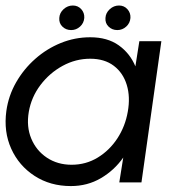

<svg xmlns="http://www.w3.org/2000/svg" viewBox="-27 -646 652 680"><path d="M466.5 -500H544.5L474 0H395.5L409.5 -88Q377.5 -42.5 330 -14.8Q282.5 13 224 13Q151 13 95.5 -23Q40 -59 12.8 -119.2Q-14.5 -179.5 -4.5 -253Q3 -307 30 -354.2Q57 -401.5 97.8 -437.5Q138.5 -473.5 188.5 -493.8Q238.5 -514 292.5 -514Q353.5 -514 393.5 -485.5Q433.5 -457 452.5 -411ZM226.5 -62.5Q277.5 -62.5 319.2 -88Q361 -113.5 388.8 -156Q416.5 -198.5 425.5 -250Q435 -302.5 422 -345.2Q409 -388 376 -413Q343 -438 292.5 -438Q241 -438 194.8 -412.8Q148.5 -387.5 116.2 -344.8Q84 -302 75 -250Q66 -197.5 83.8 -155Q101.5 -112.5 139.2 -87.5Q177 -62.5 226.5 -62.5ZM225 -539.5Q206.5 -539.5 194 -551.8Q181.5 -564 183 -582.5Q184 -600.5 198.2 -613.5Q212.5 -626.5 231 -626.5Q249 -626.5 260.8 -613.5Q272.5 -600.5 271.5 -582.5Q270 -564 256.5 -551.8Q243 -539.5 225 -539.5ZM388.5 -539.5Q370 -539.5 357.5 -551.8Q345 -564 346.5 -582.5Q347.5 -600.5 361.8 -613.5Q376 -626.5 394.5 -626.5Q412.5 -626.5 424.2 -613.5Q436 -600.5 435 -582.5Q433.5 -564 420 -551.8Q406.5 -539.5 388.5 -539.5Z"/></svg>

Font: Urbanist
Style: Italic
Weight: 400
Italic angle: -8°
Designer: Corey Hu
Foundry: Corey Hu
Version: Version 1.330; ttfautohint (v1.8.4.7-5d5b)